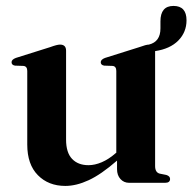

<svg xmlns="http://www.w3.org/2000/svg" viewBox="-20 -617 650 648"><path d="M72 -129V-377.5Q72 -393 59.5 -394.5L30.5 -395.5Q19 -397.5 19 -407Q19 -416 33.5 -421.5L149.5 -458Q172.5 -466.5 182.5 -466.5Q203 -466.5 203 -446V-146Q203 -102 223.2 -80.8Q243.5 -59.5 278.5 -59.5Q300 -59.5 323.5 -69.5Q347 -79.5 371 -100.5L372.5 -101.5V-377.5Q372.5 -393 360.5 -394.5L331.5 -395.5Q320 -397.5 320 -407Q320 -416 334.5 -421.5L450.5 -458Q473.5 -466.5 482.5 -466.5Q521.5 -476 521.5 -521V-545Q521.5 -597 565.5 -597Q609.5 -597 609.5 -548.5Q609.5 -508.5 581.8 -480.2Q554 -452 503.5 -444.5V-56.5Q503.5 -35 519 -31L541.5 -26.5Q554 -22.5 554 -13Q554 0 537 0H416Q398 0 386.5 -12.8Q375 -25.5 375 -46V-75Q321 -28 279.2 -8.8Q237.5 10.5 200.5 10.5Q143.5 10.5 107.8 -25.8Q72 -62 72 -129Z"/></svg>

Font: Fraunces 72pt SemiBold
Style: Regular
Weight: 600
Version: Version 1.000;[b76b70a41]